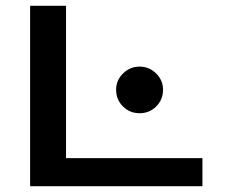

<svg xmlns="http://www.w3.org/2000/svg" viewBox="-20 -643 790 663"><path d="M84 0V-623H208V-97H679V0ZM462 -252Q428 -252 404.5 -275.5Q381 -299 381 -333Q381 -366 405 -389.5Q429 -413 462 -413Q495 -413 519 -389.5Q543 -366 543 -333Q543 -299 519.5 -275.5Q496 -252 462 -252Z"/></svg>

Font: Inconsolata ExtraExpanded
Style: Bold
Weight: 700
Width: 8
Monospace: yes
Designer: Raph Levien, Cyreal, Brenton Simpson
Foundry: Raph Levien, Cyreal, Google
Version: Version 3.100; ttfautohint (v1.8.4.7-5d5b)